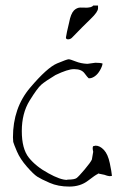

<svg xmlns="http://www.w3.org/2000/svg" viewBox="-20 -648 460 701"><path d="M242.2 -509.8Q236.3 -504.4 228.5 -504.4Q220.7 -504.4 220.7 -511.2Q222.7 -525.9 232.4 -565.9Q238.3 -597.7 250 -609.9Q260.7 -620.1 272.9 -620.4Q285.2 -620.6 291 -620.1Q296.9 -619.6 298.8 -620.1Q300.8 -620.6 304.7 -620.8Q308.6 -621.1 310.5 -621.8Q312.5 -622.6 315.4 -623.8Q318.4 -625 320.3 -627.9H337.9V-617.7Q337.9 -604.5 311 -578.9Q284.2 -553.2 242.2 -509.8ZM315.4 -65.4 320.3 -93.8Q318.4 -101.6 318.4 -106.9Q318.4 -112.3 320.3 -114.3L329.1 -116.2Q344.7 -116.2 359.4 -100.6Q374 -85 380.9 -52.2Q387.7 -19.5 388.7 -5.9Q386.7 -4.9 378.9 -4.9Q371.1 -5.9 361.3 -9.8L337.9 -14.6L336.9 -12.7Q329.1 -9.8 301.3 11.7Q273.4 33.2 232.9 33.2Q192.4 33.2 161.1 19.5Q129.9 5.9 116.2 -2.9Q102.5 -11.7 78.1 -39.6Q53.7 -67.4 42 -94.7Q30.3 -122.1 28.3 -129.9Q27.3 -137.7 27.3 -146.5Q27.3 -253.9 89.8 -327.6Q152.3 -401.4 188.5 -416.5Q224.6 -431.6 230.5 -431.6Q236.3 -431.6 255.9 -423.8Q275.4 -416 297.9 -415H299.8L328.1 -418.9Q346.7 -418.9 354.5 -416Q353.5 -406.2 345.2 -391.6Q336.9 -377 326.2 -369.6Q315.4 -362.3 307.6 -362.3H303.7Q299.8 -365.2 288.6 -380.4Q277.3 -395.5 252 -395.5H249Q227.5 -395.5 182.6 -374Q145.5 -351.6 130.9 -338.9Q116.2 -326.2 87.9 -280.3Q59.6 -234.4 59.6 -169.4Q59.6 -104.5 85.4 -72.3Q111.3 -40 156.2 -15.6Q200.2 8.8 224.6 8.8Q224.6 8.8 226.6 7.8Q252 7.8 259.8 2Q267.6 -3.9 289.1 -29.3Q310.5 -54.7 315.4 -65.4Z"/></svg>

Font: Drukaatie burti
Style: Thin
Weight: 100
Version: Version 0.14